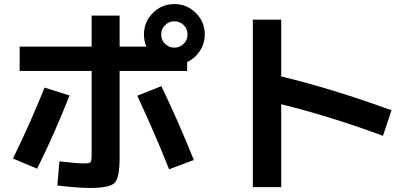

<svg xmlns="http://www.w3.org/2000/svg" viewBox="-20 -870 2040 947"><path d="M77 -640H432V-793H570V-640H702Q690 -667 690 -700Q690 -762 734 -806Q778 -850 840 -850Q902 -850 946 -806Q990 -762 990 -700Q990 -656 966 -619Q942 -582 903 -564V-520H570V-93Q570 7 545.5 32Q521 57 423 57Q362 57 263 45L273 -74Q358 -64 393 -64Q422 -64 427 -70.5Q432 -77 432 -111V-520H77ZM44 -88Q130 -264 200 -438L323 -399Q246 -204 163 -38ZM814 -35Q748 -202 657 -398L776 -445Q861 -268 936 -81ZM886 -654Q905 -673 905 -700Q905 -727 886 -746Q867 -765 840 -765Q813 -765 794 -746Q775 -727 775 -700Q775 -673 794 -654Q813 -635 840 -635Q867 -635 886 -654Z M1227 -773H1367V-493Q1627 -430 1911 -326L1869 -200Q1619 -293 1367 -356V53H1227Z"/></svg>

Font: Mplus 1p Bold
Style: Bold
Weight: 700
Version: Version 1.061